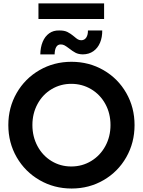

<svg xmlns="http://www.w3.org/2000/svg" viewBox="-20 -1086 829 1114"><path d="M28.3 -360.4Q28.3 -462.4 76.7 -546.4Q125 -630.4 209 -679Q293 -727.5 394.5 -727.5Q496.6 -727.5 580.6 -679Q664.6 -630.4 712.6 -546.4Q760.7 -462.4 760.7 -360.4Q760.7 -257.8 712.6 -173.6Q664.6 -89.4 580.8 -40.8Q497.1 7.8 395.5 7.8Q293.9 7.8 209.7 -40.8Q125.5 -89.4 76.9 -173.6Q28.3 -257.8 28.3 -360.4ZM621.1 -360.4Q621.1 -428.2 591.1 -482.9Q561 -537.6 508.8 -568.6Q456.5 -599.6 393.6 -599.6Q331.1 -599.6 279.3 -568.6Q227.5 -537.6 197.8 -482.7Q168 -427.7 168 -360.4Q168 -293.5 197.5 -238.3Q227.1 -183.1 278.8 -151.6Q330.6 -120.1 393.6 -120.1Q457 -120.1 509.3 -151.9Q561.5 -183.6 591.3 -238.5Q621.1 -293.5 621.1 -360.4ZM323.2 -909.2Q352.5 -909.7 371.3 -900.4Q390.1 -891.1 410.2 -874Q422.9 -862.8 431.6 -857.7Q440.4 -852.5 451.2 -852.5Q470.2 -852.5 480.5 -868.2Q490.7 -883.8 490.2 -909.2H573.2Q573.7 -869.6 560.5 -838.4Q547.4 -807.1 522 -789.1Q496.6 -771 460.9 -770.5Q435.1 -771 418 -780Q400.9 -789.1 379.9 -805.7Q364.3 -817.4 354.5 -822.8Q344.7 -828.1 333 -828.1Q315.4 -828.6 306.4 -813.5Q297.4 -798.3 296.9 -770.5H213.9Q214.4 -811 227.5 -843Q240.7 -875 265.4 -892.6Q290 -910.2 323.2 -909.2ZM203.1 -1066.4H584V-975.6H203.1Z"/></svg>

Font: Reddit Sans Strawberry
Style: Bold
Weight: 700
Designer: Stephen Hutchings
Foundry: Reddit
Version: Version 1.013